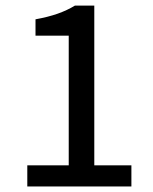

<svg xmlns="http://www.w3.org/2000/svg" viewBox="-20 -677 556 697"><path d="M79.1 0V-76.7H229.5V-547.4H108.9V-606.9Q154.8 -615.2 189.5 -627.4Q224.1 -639.6 252 -656.7H322.3V-76.7H457V0Z"/></svg>

Font: Akatab Medium
Style: Regular
Weight: 500
Designer: SIL Global
Foundry: SIL Global
Version: Version 4.100